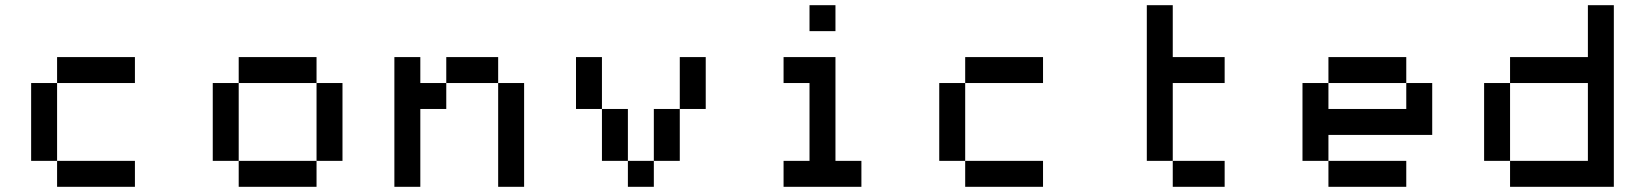

<svg xmlns="http://www.w3.org/2000/svg" viewBox="-20 -720 6340 740"><path d="M500 -500H200V-400H500ZM100 -100H200V-400H100ZM200 0H500V-100H200Z M1200 -500H900V-400H1200ZM800 -100H900V-400H800ZM900 0H1200V-100H900ZM1200 -100H1300V-400H1200Z M1600 -500H1500V0H1600V-300H1700V-400H1600ZM1700 -400H1900V-500H1700ZM1900 0H2000V-400H1900Z M2200 -300H2300V-500H2200ZM2300 -100H2400V-300H2300ZM2400 0H2500V-100H2400ZM2500 -100H2600V-300H2500ZM2600 -300H2700V-500H2600Z M3200 -700H3100V-600H3200ZM3000 0H3300V-100H3200V-500H3000V-400H3100V-100H3000Z M4000 -500H3700V-400H4000ZM3600 -100H3700V-400H3600ZM3700 0H4000V-100H3700Z M4400 -100H4500V-400H4700V-500H4500V-700H4400ZM4500 0H4700V-100H4500Z M5400 -500H5100V-400H5400ZM5000 -100H5100V-200H5500V-400H5400V-300H5100V-400H5000ZM5100 0H5400V-100H5100Z M6200 -700H6100V-500H5800V-400H6100V-100H5800V0H6200ZM5700 -100H5800V-400H5700Z"/></svg>

Font: FT88
Style: Regular
Weight: 400
Designer: Ange Degheest & Mandy Elbé
Foundry: Velvetyne Type Foundry
Version: Version 1.000;FEAKit 1.0